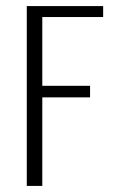

<svg xmlns="http://www.w3.org/2000/svg" viewBox="-20 -611 375 631"><path d="M68 0V-591H319V-555H119V-329H276V-291H119V0Z"/></svg>

Font: Alumni Sans Thin Light
Style: Regular
Weight: 300
Version: Version 1.018